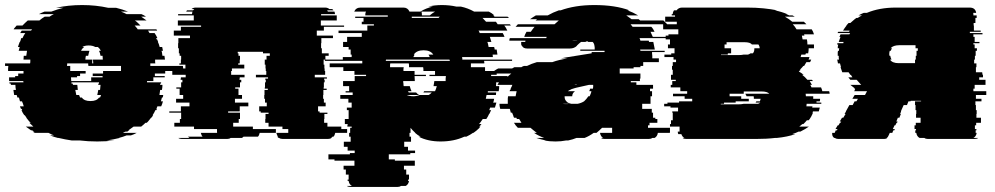

<svg xmlns="http://www.w3.org/2000/svg" viewBox="-30 -550 3937 760"><path d="M694 -289Q695 -284 695 -279Q695 -274 695 -269H624V-259H583V-249H622V-244H577V-229H552V-224H608Q608 -221 607 -219H604V-214H613V-213Q613 -209 612.5 -204Q612 -199 611 -194H604L601 -174H616Q616 -170 614 -164H611Q610 -160 609 -156.5Q608 -153 607 -149H615Q614 -144 612 -139Q610 -134 608 -129H593L589 -119H591Q589 -115 589 -114H585Q581 -104 574 -94H576Q575 -92 573 -89Q571 -86 569 -84H568L556 -69Q555 -68 554 -67Q553 -66 551 -64H546Q542 -60 538 -56.5Q534 -53 529 -49H499L478 -34H482Q480 -33 478 -32Q476 -31 474 -29H467Q465 -28 462 -27Q459 -26 457 -24H511Q506 -21 500 -18.5Q494 -16 488 -14H471Q464 -11 456 -8.5Q448 -6 440 -4H444Q432 -1 419 1.5Q406 4 392 6H423Q407 8 390 9Q373 10 355 10Q336 10 319.5 9Q303 8 286 6H254Q241 4 227.5 1.5Q214 -1 202 -4H199Q191 -6 183.5 -8.5Q176 -11 168 -14H184Q179 -16 173 -18.5Q167 -21 162 -24H108L99 -29H106L97 -34H93Q81 -42 72 -49H102Q98 -53 94 -56.5Q90 -60 86 -64H91Q90 -66 89 -67Q88 -68 86 -69L74 -84H75L68 -94H66Q59 -104 55 -114H58Q56 -118 56 -119H53L49 -129H64Q63 -134 61 -139Q59 -144 57 -149H49Q48 -153 47 -156.5Q46 -160 45 -164H39L36 -174H26L23 -194H33Q32 -199 31.5 -204Q31 -209 31 -213V-214H13V-219H8Q8 -221 7.5 -222Q7 -223 7 -224H63Q63 -227 62 -229H6V-244H30V-249H42V-259H63V-269H2Q2 -274 2 -279Q2 -284 3 -289H-10V-299H89Q90 -302 90 -307V-314H63Q63 -318 63.5 -321.5Q64 -325 64 -329H74L77 -349H44Q45 -353 46 -356.5Q47 -360 48 -364H41Q43 -369 44.5 -374.5Q46 -380 48 -384H49Q50 -386 51 -389Q52 -392 53 -394H52Q52 -395 54 -399H59Q63 -409 70 -419H50L56 -429H93Q94 -431 97 -434H24Q26 -438 29.5 -441.5Q33 -445 36 -449H59Q64 -454 69.5 -459.5Q75 -465 80 -469H126Q135 -477 147 -484H166Q170 -487 174.5 -489.5Q179 -492 183 -494H124Q133 -499 146 -504H173Q196 -513 221 -519H191Q240 -530 295 -530Q350 -530 399 -519H430Q455 -513 477 -504H449Q462 -499 471 -494H530Q535 -492 539.5 -489.5Q544 -487 548 -484H529L550 -469H504Q510 -465 515.5 -459.5Q521 -454 526 -449H503Q506 -445 509.5 -441.5Q513 -438 515 -434H589L592 -429H556L562 -419H582Q589 -409 593 -399H588Q590 -395 590 -394H592L596 -384H595Q597 -380 599 -374.5Q601 -369 602 -364H612L615 -349H609Q611 -345 611.5 -339.5Q612 -334 613 -329H621Q622 -325 622 -321.5Q622 -318 623 -314H584V-307Q584 -302 585 -299H565V-289ZM310 -329Q309 -325 308.5 -321.5Q308 -318 308 -314H336Q335 -311 335 -308Q335 -305 335 -302V-299H339V-302Q339 -305 338.5 -308Q338 -311 338 -314H377Q377 -318 376.5 -321.5Q376 -325 376 -329H368Q367 -335 365.5 -340Q364 -345 362 -349H369Q365 -358 357 -364H347Q337 -370 321 -370Q305 -370 296 -364H303Q299 -361 296 -357.5Q293 -354 291 -349H324Q323 -345 321.5 -340Q320 -335 319 -329ZM378 -269H449V-289H320Q319 -293 319 -299H236Q236 -293 235 -289H248V-269H309V-259H287V-249H275V-244H251Q251 -240 251.5 -236.5Q252 -233 252 -229H331V-244H376V-249H337V-259H378ZM362 -219V-224H253V-219H258V-218Q258 -217 258.5 -216Q259 -215 259 -214H276Q277 -209 277 -204Q277 -199 278 -194H268Q270 -181 272 -174H283Q285 -168 287 -164H294Q303 -150 328 -150Q353 -150 362 -164H366Q367 -166 368 -168.5Q369 -171 370 -174H355Q356 -179 357 -183.5Q358 -188 359 -194H366Q367 -199 367 -204Q367 -209 368 -214H359V-219Z M1321 -39H1344V-24H1297Q1295 -14 1290 -9H1286Q1284 -5 1280 -4H1282Q1277 0 1268 0H1089Q1080 0 1075 -4H1073Q1071 -5 1067 -9H1071Q1066 -14 1064 -24H1111V-39H1088V-49H1033V-64H1020V-79H1021V-99H1033V-104H1002V-109H996V-129H1026V-144H1019V-159H1016V-174H1017V-194H1030V-199H1018V-204H1019V-224H1022V-234H1020V-239H1031V-244H983V-254H1024V-269H1022V-279H1021V-294H1018V-314H1025V-329H1038V-339H1011V-345H911V-339H914V-329H920V-314H919V-299H913V-294H937V-279H888V-269H885V-254H938V-244H919V-239H918V-234H925V-224H920V-204H901V-199H914V-174H928V-159H900V-144H953V-129H919V-109H873V-104H920V-79H915V-64H893V-49H971V-39H1062V-24H998Q996 -14 991 -9H934Q930 -5 928 -4H883Q878 0 869 0H690Q681 0 676 -4H720Q718 -5 714 -9H772Q767 -14 765 -24H830Q829 -25 829 -27V-39H738V-49H660V-64H682V-79H687V-104H640V-109H686V-129H720V-144H667V-159H695V-174H681V-199H668V-204H687V-224H692V-234H685V-239H686V-244H705V-254H652V-269H655V-279H704V-294H680V-299H686V-314H687V-329H681V-339H678V-359H675V-379H676V-399H722V-409H658V-429H686V-444H766V-449H674V-469H737V-489H675V-494H730Q730 -498 732 -504H707L710 -509H734Q736 -511 737 -512Q738 -513 739 -514H728Q734 -520 745 -520H1257Q1267 -520 1274 -514H1285Q1288 -512 1290 -509H1265L1268 -504H1294Q1296 -498 1296 -494H1241V-489H1303V-469H1240V-449H1332V-444H1252V-429H1224V-409H1288V-399H1242V-379H1241V-359H1244V-339H1271V-329H1258V-314H1251V-294H1254V-279H1255V-269H1257V-254H1216V-244H1264V-239H1253V-234H1255V-224H1252V-204H1251V-199H1263V-194H1250V-174H1249V-159H1252V-144H1259V-129H1229V-109H1235V-104H1266V-99H1254V-79H1253V-64H1266V-49H1321Z M1997 -314V-309H1886Q1887 -307 1887 -304Q1887 -301 1887 -299H1834V-284H1890V-269H1936V-254H1914V-249H1979V-229H1934V-220Q1934 -213 1933 -209H1946Q1946 -204 1945.5 -199Q1945 -194 1944 -189H1901V-184H1934L1933 -174H1896L1893 -159H1926Q1925 -155 1924.5 -151.5Q1924 -148 1922 -144H1935L1929 -124H1910Q1909 -122 1908.5 -119Q1908 -116 1906 -114H1914Q1912 -110 1910.5 -106.5Q1909 -103 1907 -99H1906Q1902 -89 1895 -79H1881Q1877 -74 1874 -69Q1871 -64 1866 -59H1876Q1875 -57 1872 -54L1867 -49H1872Q1871 -48 1870 -47Q1869 -46 1867 -44H1868Q1856 -32 1844 -24H1842Q1831 -16 1816 -9H1808Q1767 10 1714 10Q1664 10 1627 -9H1635Q1624 -14 1613 -24H1614Q1603 -34 1595 -44V-24H1591V-9H1597V11H1570V31H1585V46H1613V56H1594V61H1509V81H1533V86H1612V106H1569V121H1578V141H1589V161H1585V166H1589Q1587 180 1576 186H1557Q1552 190 1543 190H1358Q1348 190 1343 186H1363Q1352 180 1350 166H1346V161H1350V141H1339V121H1330V106H1373V86H1294V81H1270V61H1355V56H1374V46H1346V31H1331V11H1358V-9H1352V-24H1356V-44H1362V-49H1345V-54H1346V-59H1335V-79H1350V-114H1343V-124H1362V-144H1349V-159H1317V-174H1366V-184H1338V-189H1352V-209H1328V-229H1374V-249H1419V-254H1373V-269H1329V-284H1275V-299H1404V-309H1256V-314H1327V-324H1362V-334H1358V-354H1350V-364H1328V-384H1344V-404H1402V-419H1310V-429H1424V-449H1450V-454H1402V-464H1409V-479H1376V-484H1505V-489H1416V-493Q1416 -500 1419 -504H1372Q1379 -520 1397 -520H1567Q1584 -520 1591 -504H1634Q1645 -511 1657.5 -516Q1670 -521 1684 -524H1666Q1690 -530 1719 -530Q1749 -530 1776 -524H1794Q1822 -518 1847 -504H1905Q1916 -499 1927 -489H1922L1928 -484H1979L1985 -479H1880L1894 -464H1933L1940 -454H1988Q1989 -453 1990 -452Q1991 -451 1992 -449H1966Q1973 -441 1978 -429H1864Q1866 -427 1867 -424Q1868 -421 1869 -419H1960Q1962 -415 1964 -411.5Q1966 -408 1967 -404H1909L1915 -384H1899Q1901 -380 1902 -374.5Q1903 -369 1904 -364H1926Q1928 -358 1928 -354H1936L1939 -334H1920L1921 -324H1799Q1800 -322 1800 -319Q1800 -316 1800 -314ZM1638 -504Q1640 -501 1640 -493V-489H1671Q1680 -497 1692 -504ZM1600 -484V-479H1706Q1707 -481 1708.5 -482Q1710 -483 1711 -484ZM1647 -351Q1619 -351 1608 -334H1611Q1610 -332 1609 -329.5Q1608 -327 1606 -324H1671Q1670 -328 1666 -334H1685Q1674 -351 1647 -351ZM1751 -309 1749 -314H1498Q1498 -313 1497.5 -312Q1497 -311 1497 -309ZM1646 -269Q1646 -273 1646 -276.5Q1646 -280 1645 -284H1589V-293Q1589 -295 1588.5 -296.5Q1588 -298 1588 -299H1515Q1514 -297 1514 -293V-284H1568Q1567 -280 1567 -276.5Q1567 -273 1567 -269H1611V-254H1656V-249H1611Q1611 -245 1611.5 -239.5Q1612 -234 1612 -229H1566Q1566 -223 1567 -219Q1567 -212 1568 -209H1592Q1595 -197 1599 -189H1585L1588 -184H1617Q1623 -177 1629 -174H1580Q1592 -169 1606 -169Q1619 -169 1631 -174H1667Q1673 -177 1679 -184H1646L1649 -189H1692Q1696 -197 1699 -209H1686L1689 -227V-229H1734Q1734 -234 1734 -239Q1734 -244 1735 -249H1670V-254H1692V-269Z M2535 -54V-44H2622V-27Q2622 -25 2621 -24H2574Q2572 -10 2561 -4H2552Q2547 0 2538 0H2363Q2354 0 2349 -4H2357Q2347 -11 2345 -24H2393V-44H2353Q2348 -39 2342.5 -34Q2337 -29 2331 -24H2320Q2302 -11 2284 -4H2252Q2245 -1 2236.5 1.5Q2228 4 2219 6H2211Q2201 8 2190.5 9Q2180 10 2169 10Q2157 10 2145.5 9Q2134 8 2123 6H2131Q2121 4 2111.5 1.5Q2102 -1 2093 -4H2124Q2102 -12 2084 -24H2095Q2088 -29 2082 -34Q2076 -39 2070 -44H2020L2011 -54Q2010 -56 2008 -59Q2006 -62 2004 -64H2034Q2032 -68 2029.5 -71.5Q2027 -75 2025 -79H2016Q2016 -80 2014 -84H2005L2002 -89H2003L1997 -104H1992Q1991 -108 1990 -111.5Q1989 -115 1988 -119H1950Q1947 -130 1947 -139H1980V-149Q1980 -154 1980 -159.5Q1980 -165 1981 -169H2011Q2012 -174 2013 -179.5Q2014 -185 2015 -189H1987L1989 -194H1990L1992 -199H1991Q1993 -203 1995 -206.5Q1997 -210 1998 -214H1939L1945 -224H1923Q1926 -227 1927 -229H1963Q1965 -231 1967 -234Q1969 -237 1971 -239H1973Q1983 -251 1994 -259H1912Q1919 -264 1926.5 -269.5Q1934 -275 1942 -279H1997L2006 -284H2034Q2036 -286 2039 -287Q2042 -288 2044 -289H2056Q2074 -298 2095 -304H2156Q2170 -309 2184.5 -312.5Q2199 -316 2215 -319H2190L2206 -322L2312 -339V-344H2363V-349H2267V-354H2324Q2324 -359 2324 -362.5Q2324 -366 2323 -369Q2322 -378 2316 -384H2299Q2298 -385 2294 -387L2287 -384H2270Q2266 -381 2262 -377.5Q2258 -374 2253 -369H2254Q2243 -358 2226 -358H2056Q2041 -358 2036 -369H2035Q2032 -374 2033 -380V-384H2049Q2050 -386 2050 -389H1986Q1986 -393 1988 -399H2132Q2132 -400 2134 -404H2045Q2048 -414 2054 -424H2071Q2074 -429 2078 -434Q2082 -439 2086 -444H2011L2020 -454H2165Q2169 -458 2173.5 -461.5Q2178 -465 2182 -469H2090L2096 -474H2068Q2073 -478 2079 -481.5Q2085 -485 2091 -489H2138Q2159 -501 2182 -509H2189Q2216 -519 2249.5 -524.5Q2283 -530 2323 -530Q2405 -530 2462 -509H2454Q2465 -505 2475.5 -500Q2486 -495 2496 -489H2449L2470 -474H2498L2504 -469H2596L2611 -454H2466Q2468 -452 2470 -449Q2472 -446 2474 -444H2548Q2552 -440 2555.5 -434.5Q2559 -429 2561 -424H2545L2554 -404H2643Q2645 -400 2645 -399H2501Q2503 -397 2503.5 -394Q2504 -391 2505 -389H2538Q2538 -388 2538.5 -387Q2539 -386 2539 -384H2556L2562 -354H2504Q2504 -353 2504.5 -352Q2505 -351 2505 -349H2601V-344H2551V-339Q2552 -334 2552 -329Q2552 -324 2552 -319H2578V-304H2516V-289H2505V-284H2478V-279H2423V-259H2505V-239H2503V-229H2467V-224H2489V-214H2555V-199H2543V-189H2551V-169H2545V-139H2512V-119H2550V-104H2555V-84H2564V-79H2572V-64H2541V-54ZM2245 -390Q2238 -390 2235 -389H2256Q2253 -390 2245 -390ZM2252 -216 2243 -214H2252ZM2218 -189H2246Q2235 -181 2235 -169H2205V-166Q2205 -156 2212 -149Q2217 -142 2232 -139H2256Q2271 -142 2282 -149Q2291 -157 2299 -169H2304Q2306 -174 2308 -178.5Q2310 -183 2311 -189H2303Q2303 -191 2303.5 -192Q2304 -193 2304 -194H2305V-199H2317Q2318 -203 2318 -206.5Q2318 -210 2318 -214H2301L2252 -203Q2248 -202 2244.5 -201Q2241 -200 2238 -199Q2235 -198 2232 -197Q2229 -196 2227 -194H2226Q2224 -193 2222 -192Q2220 -191 2218 -189ZM2223 -139H2198Q2202 -138 2210 -138Q2213 -138 2216.5 -138Q2220 -138 2223 -139Z M3202 -149V-144H3221V-139H3163L3162 -129H3186Q3186 -128 3185.5 -127Q3185 -126 3185 -124H3215Q3214 -120 3213 -116.5Q3212 -113 3211 -109H3188Q3188 -108 3186 -104H3188L3186 -99Q3182 -89 3175 -79Q3172 -76 3171 -74H3164Q3161 -70 3157.5 -66.5Q3154 -63 3150 -59H3146L3134 -49H3172Q3165 -44 3156.5 -39Q3148 -34 3138 -29H3131Q3125 -26 3118.5 -23.5Q3112 -21 3105 -19H3118Q3086 -8 3045 -4H3038Q3022 -2 3003 -1Q2984 0 2963 0H2686Q2677 0 2672 -4H2679Q2671 -8 2667 -19H2655Q2654 -21 2653.5 -23Q2653 -25 2653 -27V-29H2660V-49H2622V-59H2626V-74H2633V-104H2631V-109H2654V-124H2624V-129H2599V-139H2612V-144H2658V-149H2710V-159H2680V-169H2634V-179H2690V-189H2663V-204H2625V-214H2631V-229H2645V-234H2626V-254H2633V-274H2630V-289H2633V-304H2646V-314H2636V-324H2600V-334H2627V-339H2640V-359H2614V-374H2622V-394H2605V-409H2616V-414H2655V-434H2595V-454H2649V-464H2603V-484H2642V-489H2629V-494H2633Q2633 -502 2638 -509H2648Q2656 -520 2670 -520H2927Q2962 -520 2992 -517Q3022 -514 3047 -509H3037Q3066 -503 3086 -494H3082Q3085 -493 3088 -492Q3091 -491 3094 -489H3107L3116 -484H3077Q3093 -475 3106 -464H3152L3162 -454H3108Q3116 -446 3123 -434H3183Q3189 -425 3192 -414H3153Q3153 -413 3153.5 -412Q3154 -411 3154 -409H3144L3147 -394H3164Q3165 -390 3165.5 -384.5Q3166 -379 3166 -374H3192V-359H3171Q3171 -354 3170.5 -349Q3170 -344 3169 -339H3160L3158 -334H3142L3139 -324H3174Q3173 -322 3172.5 -319Q3172 -316 3170 -314H3181Q3180 -312 3179 -309Q3178 -306 3176 -304H3162L3153 -289H3150Q3147 -285 3143.5 -281.5Q3140 -278 3136 -274H3140Q3138 -273 3136 -271Q3134 -269 3132 -267Q3143 -261 3151 -254H3145Q3156 -246 3166 -234H3184Q3187 -231 3188 -229H3175L3184 -214H3177Q3179 -212 3180 -209Q3181 -206 3182 -204H3220Q3222 -200 3223 -196.5Q3224 -193 3225 -189H3252Q3254 -183 3254 -179H3159L3160 -169H3189V-159H3216Q3216 -157 3216 -154Q3216 -151 3215 -149ZM2851 -334H2824V-332H2894Q2900 -332 2905 -332.5Q2910 -333 2914 -334H2931Q2935 -335 2941 -339H2950Q2956 -345 2956 -357V-359H2977Q2977 -367 2972 -374H2946Q2940 -383 2916 -383H2846V-374H2838V-359H2864V-339H2851ZM2970 -139Q2974 -140 2980 -144H2961Q2962 -145 2964 -149H2978L2981 -159H2954V-162Q2954 -167 2953 -169H2925Q2924 -173 2920 -179H3015Q3007 -188 2984 -188H2914V-179H2858V-169H2904V-159H2934V-149H2882V-144H2836V-139H2823V-137H2893Q2899 -137 2904 -137.5Q2909 -138 2913 -139Z M3874 -174H3833V-159H3855V-149H3831V-134H3833V-114H3836V-99H3835V-84H3853V-64H3834V-54H3829V-39H3835V-34H3832V-24H3836Q3834 -10 3823 -4H3842Q3837 0 3828 0H3643Q3634 0 3629 -4H3610Q3599 -10 3597 -24H3593V-34H3596V-39H3590V-54H3595V-64H3614V-84H3596V-99H3597V-114H3594V-134H3592V-149H3616V-151H3575L3574 -149H3566L3560 -134H3547L3538 -114L3536 -109H3537L3533 -99H3536L3530 -84H3524L3518 -69H3523L3521 -64H3519L3514 -54H3511L3504 -39H3512L3510 -34H3506L3502 -24H3492L3488 -15Q3485 -7 3480 -4H3482Q3478 0 3468 0H3288Q3280 0 3275 -4H3272Q3264 -10 3264 -20V-24H3274Q3275 -26 3275.5 -28Q3276 -30 3277 -31L3278 -34H3283L3285 -39H3277L3286 -54H3289L3295 -64H3297L3300 -69H3294L3303 -84H3308L3317 -99H3313L3319 -109H3318L3321 -114L3332 -134H3345L3353 -149H3360L3366 -159H3344L3353 -174H3394L3402 -189H3351L3355 -196L3351 -199H3355Q3350 -203 3345.5 -206.5Q3341 -210 3336 -214H3379Q3375 -219 3370 -224Q3365 -229 3361 -234H3336Q3334 -236 3332 -239Q3330 -242 3328 -244H3344L3338 -254H3335L3333 -259H3332L3329 -264H3304Q3302 -269 3300.5 -274Q3299 -279 3297 -284H3299Q3298 -288 3297 -291.5Q3296 -295 3295 -299H3287L3284 -314H3291Q3290 -318 3290 -321.5Q3290 -325 3290 -329H3286V-336Q3286 -339 3286 -342.5Q3286 -346 3287 -349H3291Q3291 -351 3291 -354Q3291 -357 3292 -359H3286Q3286 -363 3286.5 -366.5Q3287 -370 3288 -374H3283L3285 -379H3308Q3309 -381 3309 -384H3290Q3292 -389 3293.5 -394.5Q3295 -400 3297 -404H3292Q3294 -406 3295 -409Q3296 -412 3297 -414H3332L3335 -419H3285L3288 -424H3331L3333 -429H3307Q3313 -439 3321 -449H3320L3329 -459H3336Q3342 -464 3348 -469.5Q3354 -475 3360 -479H3365Q3374 -485 3382 -489H3368Q3373 -492 3378.5 -494.5Q3384 -497 3389 -499H3401Q3451 -520 3516 -520H3808Q3831 -520 3834 -499H3822Q3823 -497 3823 -493V-489H3836V-479H3831V-459H3824V-449H3825V-429H3852V-424H3809V-419H3859V-414H3823V-404H3828V-384H3847V-379H3823V-374H3828V-359H3837V-349H3832V-329H3829V-314H3826V-299H3835V-284H3833V-264H3858V-259H3859V-254H3861V-244H3846V-234H3871V-214H3828V-199H3823V-189H3874ZM3494 -329Q3495 -322 3499 -314H3493Q3502 -300 3527 -300H3592V-314H3595V-329H3598V-349H3603V-359H3594V-371H3529Q3506 -371 3495 -359H3501Q3497 -353 3496 -349H3492Q3491 -346 3490.5 -343Q3490 -340 3490 -336Q3490 -331 3491 -329Z"/></svg>

Font: Rubik Glitch
Style: Regular
Weight: 400
Designer: Hubert and Fischer, NaN
Foundry: Hubert and Fischer, NaN
Version: Version 2.200